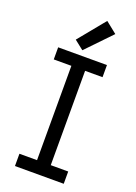

<svg xmlns="http://www.w3.org/2000/svg" viewBox="-180 -1047 791 1117"><g transform="rotate(20 216.0 -488.5)"><path d="M65 0H367V-76H259V-660H367V-735H65V-660H174V-76H65ZM203 -767 351 -921 281 -977 146 -812Z"/></g></svg>

Font: Iosevka Sparkle
Style: Regular
Weight: 400
Designer: Belleve Invis
Foundry: Belleve Invis
Version: Version 4.5.0; ttfautohint (v1.8.3)